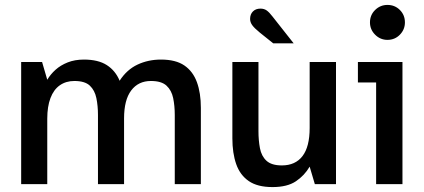

<svg xmlns="http://www.w3.org/2000/svg" viewBox="-20 -748 1722 780"><path d="M66 0V-496H151L172 -424Q185 -446 205.5 -464.5Q226 -483 255 -494.5Q284 -506 321 -506Q379 -506 414 -483.5Q449 -461 466 -420Q495 -465 538.5 -485.5Q582 -506 634 -506Q694 -506 729 -482Q764 -458 780 -414Q796 -370 796 -310V0H690V-281Q690 -318 683.5 -349.5Q677 -381 656.5 -400Q636 -419 593 -419Q542 -419 513 -380.5Q484 -342 484 -267V0H378V-281Q378 -318 371.5 -349.5Q365 -381 345 -400Q325 -419 282 -419Q248 -419 223 -401.5Q198 -384 185 -349.5Q172 -315 172 -266V0Z M1087 12Q1026 12 990.5 -12.5Q955 -37 939.5 -81.5Q924 -126 924 -186V-496H1030V-215Q1030 -178 1036 -146Q1042 -114 1062.5 -95Q1083 -76 1125 -76Q1180 -76 1209 -114Q1238 -152 1238 -228V-496H1345V0H1259L1238 -71Q1217 -35 1182 -11.5Q1147 12 1087 12ZM1090 -572 1035 -616Q1013 -634 1004.5 -646Q996 -658 996 -671Q996 -690 1007.5 -701.5Q1019 -713 1038 -713Q1053 -713 1063.5 -705.5Q1074 -698 1087 -681L1173 -572Z M1508 0V-413H1434V-496H1615V0ZM1554 -586Q1525 -586 1504 -607Q1483 -628 1483 -657Q1483 -687 1504 -707.5Q1525 -728 1554 -728Q1584 -728 1604.5 -707.5Q1625 -687 1625 -657Q1625 -628 1604.5 -607Q1584 -586 1554 -586Z"/></svg>

Font: Atkinson Hyperlegible Next Medium
Style: Regular
Weight: 500
Designer: Elliott Scott, Megan Eiswerth, Linus Boman, Theodore Petrosky, Letters from Sweden
Foundry: Applied Design Works, Letters from Sweden
Version: Version 2.001